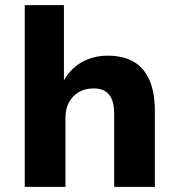

<svg xmlns="http://www.w3.org/2000/svg" viewBox="-20 -725 695 745"><path d="M76 0V-705H228V-407H225Q249 -455 294.5 -482Q340 -509 398 -509Q458 -509 498.5 -485.5Q539 -462 560 -414Q581 -366 581 -291V0H423V-285Q423 -318 414 -339.5Q405 -361 387.5 -371.5Q370 -382 343 -382Q311 -382 286.5 -368Q262 -354 248 -328.5Q234 -303 234 -270V0Z"/></svg>

Font: Nunito Sans 9pt ExtraBold
Style: Regular
Weight: 800
Version: Version 3.101;gftools[0.9.27]